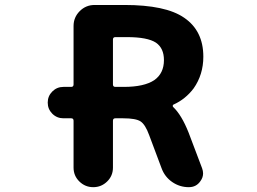

<svg xmlns="http://www.w3.org/2000/svg" viewBox="-20 -776 1040 776"><path d="M743.2 -19.5Q706.1 -19.5 675.8 -40.5Q645.5 -61.5 632.8 -96.7L583 -229.5Q567.4 -272.5 548.3 -285.2Q529.3 -297.9 477.5 -297.9H446.3Q436.5 -297.9 436.5 -288.1V-98.6Q436.5 -65.4 413.1 -42.5Q389.6 -19.5 356.9 -19.5Q324.2 -19.5 300.8 -42.5Q277.3 -65.4 277.3 -98.6V-288.1Q277.3 -297.9 267.6 -297.9H236.3Q210 -297.9 191.4 -316.4Q172.9 -335 172.9 -361.3Q172.9 -387.7 191.4 -406.2Q210 -424.8 236.3 -424.8H267.6Q277.3 -424.8 277.3 -434.6V-670.9Q277.3 -706.1 302.2 -731Q327.1 -755.9 362.3 -755.9H483.4Q565.4 -755.9 626 -743.2Q686.5 -730.5 724.6 -704.1Q801.8 -651.4 801.8 -546.9Q801.8 -474.6 762.7 -418.9Q729.5 -375 681.6 -353.5Q678.7 -352.5 678.2 -349.1Q677.7 -345.7 679.7 -343.8Q713.9 -311.5 742.2 -240.2L796.9 -95.7Q800.8 -85 800.8 -75.2Q800.8 -58.6 790 -43.9Q773.4 -19.5 743.2 -19.5ZM480.5 -424.8Q562.5 -424.8 603.5 -452.1Q642.6 -479.5 642.6 -533.2Q642.6 -581.1 610.4 -603.5Q576.2 -626 493.2 -626H446.3Q436.5 -626 436.5 -616.2V-434.6Q436.5 -424.8 446.3 -424.8Z"/></svg>

Font: Rounded-X Mgen+ 1mn bold
Style: Bold
Weight: 700
Designer: [Source Han Sans]
Ryoko NISHIZUKA  (kana & ideographs); Paul D. Hunt (Latin, Greek & Cyrillic); Wenlong ZHANG  (bopomofo
Version: Version 1.059.20150602